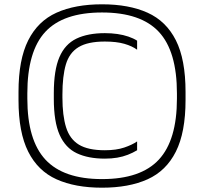

<svg xmlns="http://www.w3.org/2000/svg" viewBox="-20 -861 948 892"><path d="M454 11Q329 11 242.5 -28Q156 -67 111 -156.5Q66 -246 66 -396V-434Q66 -584 111 -673.5Q156 -763 242.5 -802Q329 -841 454 -841Q579 -841 665.5 -802Q752 -763 797 -674Q842 -585 842 -434V-396Q842 -246 797 -156.5Q752 -67 665.5 -28Q579 11 454 11ZM454 -29Q634 -29 718 -119.5Q802 -210 802 -403V-427Q802 -623 718 -713Q634 -803 454 -803Q274 -803 190.5 -713Q107 -623 107 -427V-403Q107 -210 191 -119.5Q275 -29 454 -29ZM467 -124Q390 -124 337 -149Q284 -174 257 -234.5Q230 -295 230 -402V-428Q230 -535 256 -595.5Q282 -656 335 -681.5Q388 -707 467 -707Q498 -707 525.5 -703Q553 -699 576.5 -691Q600 -683 617 -672V-630Q594 -647 557.5 -657.5Q521 -668 467 -668Q388 -668 345 -642Q302 -616 286 -561.5Q270 -507 270 -422V-408Q270 -324 287 -269.5Q304 -215 346.5 -189Q389 -163 467 -163Q520 -163 557 -175.5Q594 -188 617 -204V-163Q597 -151 574 -142Q551 -133 524.5 -128.5Q498 -124 467 -124Z"/></svg>

Font: Matangi Light
Style: Regular
Weight: 300
Designer: Prashant Pant
Foundry: The Graphic Ant
Version: Version 3.002